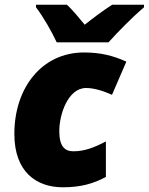

<svg xmlns="http://www.w3.org/2000/svg" viewBox="-20 -786 632 816"><path d="M221 -606H441C480 -649 542 -713 592 -755V-766H457C416 -740 377 -710 340 -681C322 -703 286 -747 264 -766H133V-755C163 -716 201 -650 221 -606ZM247 10C324 10 378 -6 430 -34V-185C381 -159 339 -143 292 -143C255 -143 232 -164 232 -229C232 -300 269 -412 346 -412C382 -412 423 -398 456 -383L517 -524C460 -550 406 -563 337 -563C157 -563 41 -412 41 -217C41 -55 135 10 247 10Z"/></svg>

Font: Noto Sans UI Black
Style: Italic
Weight: 900
Italic angle: -372°
Designer: Monotype Design Team
Foundry: Monotype Imaging Inc.
Version: Version 1.901